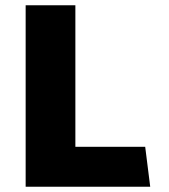

<svg xmlns="http://www.w3.org/2000/svg" viewBox="-20 -706 640 726"><path d="M77 0V-686H265V-151H529L548 0Z"/></svg>

Font: Chivo Mono ExtraBold
Style: Regular
Weight: 800
Monospace: yes
Designer: Hector Gatti
Foundry: Omnibus-Type
Version: Version 1.008